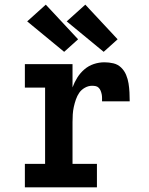

<svg xmlns="http://www.w3.org/2000/svg" viewBox="-20 -806 640 826"><path d="M87 0V-101H174V-429H87V-530H292V-430Q300 -452 312.5 -472Q325 -492 343 -507.5Q361 -523 383.5 -530.5Q406 -538 429 -538Q449 -538 468 -533.5Q487 -529 501 -515.5Q515 -502 522.5 -484Q530 -466 533 -447Q536 -428 537 -408.5Q538 -389 538 -370H419Q419 -378 419 -385.5Q419 -393 417.5 -400.5Q416 -408 413 -415.5Q410 -423 404.5 -428.5Q399 -434 391.5 -435.5Q384 -437 376 -437Q360 -437 345 -428.5Q330 -420 321 -407Q312 -394 306.5 -378Q301 -362 297.5 -346Q294 -330 293 -313.5Q292 -297 292 -281V-101H397V0ZM426 -583 267 -714 347 -786 486 -637ZM256 -583 97 -714 177 -786 316 -637Z"/></svg>

Font: Iosevka Curly Slab Extended
Style: Bold
Weight: 700
Width: 7
Monospace: yes
Designer: Belleve Invis
Foundry: Belleve Invis
Version: Version 11.1.0; ttfautohint (v1.8.3)